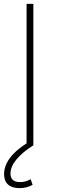

<svg xmlns="http://www.w3.org/2000/svg" viewBox="-20 -750 308 990"><path d="M117 0V-730H152V0ZM81 220Q42 220 21.5 201.5Q1 183 1 148Q1 106 30.5 65.5Q60 25 119 -12L151 0Q94 36 64 73Q34 110 34 145Q34 189 84 189Q112 189 138 174L148 203Q119 220 81 220Z"/></svg>

Font: M PLUS 1 ExtraLight
Style: Regular
Weight: 250
Version: Version 1.001